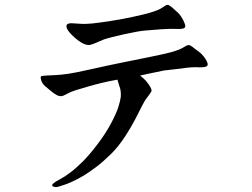

<svg xmlns="http://www.w3.org/2000/svg" viewBox="-20 -729 1040 793"><path d="M559 -417Q569 -408 576.5 -401.5Q584 -395 595 -379Q606 -363 606 -355Q606 -350 595 -336Q584 -322 578 -312.5Q572 -303 548.5 -256Q525 -209 497 -166Q469 -123 438 -92.5Q407 -62 377.5 -39.5Q348 -17 323.5 -2.5Q299 12 276.5 22Q254 32 245 34.5Q236 37 224.5 41Q213 45 204.5 43Q196 41 195.5 37Q195 33 201 28Q207 22 226.5 12Q246 2 270.5 -16.5Q295 -35 322.5 -62.5Q350 -90 384 -135Q418 -180 439.5 -221Q461 -262 469 -287.5Q477 -313 479 -330Q480 -346 477 -361L471 -380L465 -400Q426 -393 397.5 -386Q369 -379 340 -370.5Q311 -362 291.5 -356Q272 -350 256 -341Q240 -332 234 -332Q225 -331 215 -336Q205 -341 191 -352.5Q177 -364 166 -373.5Q155 -383 150.5 -396.5Q146 -410 150 -414Q152 -416 171.5 -417Q191 -418 211.5 -419Q232 -420 260.5 -424Q289 -428 355.5 -443Q422 -458 481.5 -470Q541 -482 600 -494Q659 -506 683 -512.5Q707 -519 719 -524Q731 -529 740.5 -535Q750 -541 757 -543Q764 -545 783 -529L807 -511Q824 -495 832 -480Q840 -465 837 -459Q833 -450 803 -451Q771 -453 729 -446L658 -438Q637 -434 591 -424L559 -417ZM690 -699Q702 -689 714.5 -677Q727 -665 737 -645Q747 -625 745 -618Q741 -608 713 -609.5Q685 -611 643.5 -608Q602 -605 575.5 -602.5Q549 -600 490.5 -587Q432 -574 409 -566L369 -549Q354 -543 347 -543Q333 -543 315.5 -553.5Q298 -564 279.5 -582Q261 -600 256.5 -611.5Q252 -623 257 -628Q262 -633 275 -633L309 -631Q330 -629 361 -632Q389 -635 437.5 -642.5Q486 -650 531.5 -660Q577 -670 596 -675.5Q615 -681 630 -687Q645 -693 655.5 -701Q666 -709 672 -709Q678 -709 690 -699Z"/></svg>

Font: ChillKai
Style: Regular
Weight: 400
Designer: ChillType
Foundry: 寒蝉字型
Version: Version 2.000